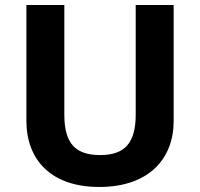

<svg xmlns="http://www.w3.org/2000/svg" viewBox="-20 -734 796 764"><path d="M671 -252V-714H520V-278C520 -167 478 -117 379 -117C284 -117 236 -159 236 -277V-714H85V-254C85 -95 186 10 375 10C574 10 671 -104 671 -252Z"/></svg>

Font: Noto Sans Adlam
Style: Bold
Weight: 700
Designer: Mark Jamra, Neil Patel
Foundry: JamraPatel LLC
Version: Version 3.001